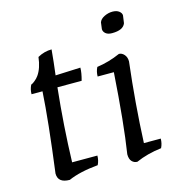

<svg xmlns="http://www.w3.org/2000/svg" viewBox="-104 -773 828 881"><g transform="rotate(-15 310.0 -332.5)"><path d="M300 -470Q300 -446 290 -410H175Q156 -231 151 -60H271Q271 -37 261 -17Q174 -9 120 15Q64 15 64 -30Q96 -274 104 -410H52Q52 -433 62 -453Q64 -454 67.5 -455.5Q71 -457 81 -465Q91 -473 99 -484Q121 -515 127 -567Q159 -585 194 -585Q189 -528 181 -465Z M366 -410Q366 -433 376 -453Q433 -461 487 -485Q501 -485 512 -472.5Q523 -460 523 -440Q500 -245 492 -60H572Q572 -37 562 -17Q495 -9 441 15Q426 15 415.5 4Q405 -7 405 -30Q427 -170 443 -410ZM551 -651 546 -615Q535 -585 482 -585Q462 -585 451.5 -594Q441 -603 441 -615L445 -646Q450 -661 469 -670.5Q488 -680 508 -680Q528 -680 539.5 -671Q551 -662 551 -651Z"/></g></svg>

Font: Kotta One
Style: Regular
Weight: 400
Designer: Ania Kruk
Foundry: Ania Kruk
Version: Version 1.001